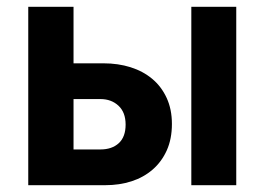

<svg xmlns="http://www.w3.org/2000/svg" viewBox="-20 -544 777 564"><path d="M63 -524H196V-358H284Q327 -358 363.5 -346.5Q400 -335 427 -312.5Q454 -290 469.5 -256.5Q485 -223 485 -180Q485 -136 470 -102.5Q455 -69 428.5 -46Q402 -23 366.5 -11.5Q331 0 289 0H63ZM542 -524H674V0H542ZM275 -105Q309 -105 329 -123.5Q349 -142 349 -178Q349 -214 328 -233.5Q307 -253 275 -253H196V-105Z"/></svg>

Font: Oxford Sans
Style: Bold
Weight: 700
Designer: Matt McInerney, Pablo Impallari, Rodrigo Fuenzalida
Foundry: Matt McInerney, Pablo Impallari, Rodrigo Fuenzalida
Version: Version 3.000g; ttfautohint (v1.5) -l 8 -r 28 -G 28 -x 14 -D